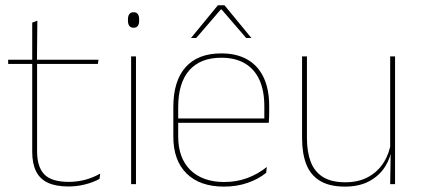

<svg xmlns="http://www.w3.org/2000/svg" viewBox="-20 -700 1603 730"><path d="M241 9Q192.5 9 162 -5.2Q131.5 -19.5 117 -49Q102.5 -78.5 102.5 -123V-462.5H121V-124.5Q121 -65.5 148.5 -37Q176 -8.5 241.5 -8.5Q272.5 -8.5 302.8 -16.2Q333 -24 361 -40L358.5 -20Q335.5 -7 304.2 1Q273 9 241 9ZM352 -457H11V-473H354.5ZM120.5 -468H102.5V-614L122 -621.5Z M497 0H478.5V-485.5H497ZM488 -594.5Q477.5 -594.5 472 -601.2Q466.5 -608 466.5 -622V-626.5Q466.5 -640 472 -646.8Q477.5 -653.5 488 -653.5Q498.5 -653.5 503.8 -646.8Q509 -640 509 -626.5V-622Q509 -608 503.8 -601.2Q498.5 -594.5 488 -594.5Z M831.5 9.5Q740 9.5 689.5 -40.2Q639 -90 639 -180.5V-292.5Q639 -392.5 685.8 -444.8Q732.5 -497 821.5 -497Q880 -497 920.8 -473.5Q961.5 -450 982.5 -405.2Q1003.5 -360.5 1003.5 -296.5V-279.5Q1003.5 -268.5 1003.2 -257.5Q1003 -246.5 1002 -233H985Q985 -250.5 985 -266.5Q985 -282.5 985 -296Q985 -355.5 966.2 -396.5Q947.5 -437.5 911 -459Q874.5 -480.5 821.5 -480.5Q741.5 -480.5 699.5 -432.5Q657.5 -384.5 657.5 -292.5V-243.5V-239.5V-181Q657.5 -140 669.2 -108Q681 -76 703.5 -53.8Q726 -31.5 758.5 -19.8Q791 -8 832 -8Q879.5 -8 919.5 -22.8Q959.5 -37.5 994.5 -65L992 -43Q962.5 -19 921.5 -4.8Q880.5 9.5 831.5 9.5ZM995.5 -233H647.5V-249.5H995.5ZM706.5 -556 808.5 -680H833.5L935.5 -556V-555.5H916L822.5 -664H819.5L726 -555.5H706.5Z M1128.5 -485.5H1147V-175.5Q1147 -123 1161.2 -85.2Q1175.5 -47.5 1207.5 -27.2Q1239.5 -7 1293 -7Q1343 -7 1379.5 -26.8Q1416 -46.5 1438.2 -81.2Q1460.5 -116 1467 -160.5L1476 -141.5H1470.5Q1466 -101 1444.2 -66.5Q1422.5 -32 1384.2 -11.2Q1346 9.5 1292 9.5Q1232 9.5 1196 -12.8Q1160 -35 1144.2 -76.2Q1128.5 -117.5 1128.5 -174.5ZM1463.5 -485.5H1482V0H1463.5L1465.5 -127H1463.5Z"/></svg>

Font: Anek Devanagari Thin
Style: Regular
Weight: 250
Designer: Kailash Malviya (Devanagari) & Yesha Goshar (Latin)
Foundry: Ek Type
Version: Version 1.003